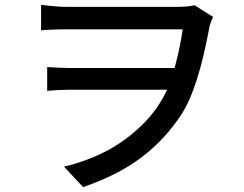

<svg xmlns="http://www.w3.org/2000/svg" viewBox="-20 -717 996 785"><path d="M774.9 -695.8 851.1 -647.9Q842.3 -629.9 836.9 -609.9Q791 -357.9 724.1 -252.9Q656.7 -148.4 560.3 -75Q463.9 -1.5 319.8 47.9L241.7 -35.6Q332.5 -57.1 411.9 -97.9Q491.2 -138.7 558.6 -203.9Q626 -269 663.1 -350.1H265.1Q220.7 -350.1 172.9 -345.7V-442.9Q226.6 -439 262.2 -439H693.8Q716.8 -523.4 727.1 -597.2H251Q195.8 -597.2 147.9 -593.3V-697.3Q212.9 -689 251 -689H705.1Q751.5 -689 774.9 -695.8Z"/></svg>

Font: Karasuma Gothic
Style: Regular
Weight: 500
Designer: Rasmus Andersson / Ryoko Nishizuka
Foundry: Genbu
Version: Version 1.00